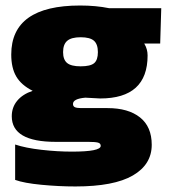

<svg xmlns="http://www.w3.org/2000/svg" viewBox="-20 -504 615 700"><path d="M254.9 175.8Q194.3 175.8 130.9 169.7Q67.4 163.6 35.2 151.9V22.9Q73.2 35.6 131.3 42.2Q189.5 48.8 242.2 48.8Q347.2 48.8 347.2 27.8Q347.2 18.6 337.2 15.9Q327.1 13.2 301.8 13.2H183.1Q22.9 13.2 22.9 -80.1Q22.9 -112.8 42.7 -136.7Q62.5 -160.6 99.1 -172.9Q57.6 -193.8 39.3 -225.1Q21 -256.3 21 -305.2Q21 -483.9 272 -483.9Q330.1 -483.9 377.9 -474.1H567.9L564 -345.2H505.9Q518.1 -325.2 518.1 -301.8Q518.1 -145 345.2 -145Q339.4 -145 291 -147.9Q246.1 -144 246.1 -125Q246.1 -116.2 253.4 -113Q260.7 -109.9 275.9 -109.9H372.1Q447.8 -109.9 490.5 -75.9Q533.2 -42 533.2 23.9Q533.2 95.7 464.4 135.7Q395.5 175.8 254.9 175.8ZM273.9 -262.2Q309.6 -262.2 323.2 -273.7Q336.9 -285.2 336.9 -314Q336.9 -342.8 322.5 -355.5Q308.1 -368.2 273.9 -368.2Q240.2 -368.2 225.1 -355.2Q210 -342.3 210 -314Q210 -286.6 224.6 -274.4Q239.3 -262.2 273.9 -262.2Z"/></svg>

Font: Kanit ExtraBold
Style: Regular
Weight: 800
Designer: Katatrad Team
Foundry: CadsonDemak
Version: Version 1.000;PS 001.000;hotconv 1.0.88;makeotf.lib2.5.64775